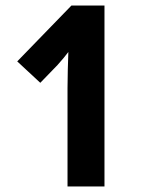

<svg xmlns="http://www.w3.org/2000/svg" viewBox="-20 -764 510 691"><path d="M356 -93H223V-447Q223 -480 224 -513.5Q225 -547 226 -577Q213 -559 187 -530L125 -466L42 -543L237 -744H356Z"/></svg>

Font: Noto Sans Telugu UI ExtraCondensed
Style: Bold
Weight: 700
Width: 2
Designer: Jelle Bosma - Monotype Design Team
Foundry: Monotype Imaging Inc.
Version: Version 2.006